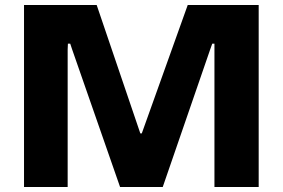

<svg xmlns="http://www.w3.org/2000/svg" viewBox="-20 -749 1132 769"><path d="M76.2 0V-729H367.2L542 -214.8H547.9L731.9 -729H1016.1V0H838.9V-574.2H830.1L821.8 -550.8L631.8 0H460.9L269 -550.8L261.2 -574.2H252L251 -550.8V0Z"/></svg>

Font: Hubot Sans Expanded
Style: Bold
Weight: 700
Width: 7
Designer: Deni Anggara
Foundry: GitHub
Version: Version 1.001;gftools[0.9.31]